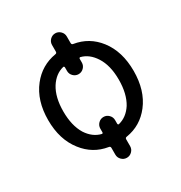

<svg xmlns="http://www.w3.org/2000/svg" viewBox="-170 -767 910 967"><g transform="rotate(-30 285.0 -284.0)"><path d="M239.3 -88.9Q241.2 -87.9 243.7 -89.8Q246.1 -91.8 246.1 -94.7V-116.2Q246.1 -133.8 258.8 -146.5Q271.5 -159.2 289.1 -159.2Q306.6 -159.2 319.3 -146.5Q332 -133.8 332 -116.2V-94.7Q332 -91.8 334.5 -89.8Q336.9 -87.9 338.9 -88.9Q386.7 -100.6 418 -148.4Q450.2 -201.2 450.2 -283.7Q450.2 -366.2 417 -418Q385.7 -466.8 338.9 -478.5Q336.9 -479.5 334.5 -477.5Q332 -475.6 332 -472.7V-451.2Q332 -433.6 319.3 -420.9Q306.6 -408.2 289.1 -408.2Q271.5 -408.2 258.8 -420.9Q246.1 -433.6 246.1 -451.2V-472.7Q246.1 -475.6 243.7 -477.5Q241.2 -479.5 239.3 -478.5Q191.4 -466.8 160.2 -418Q127.9 -366.2 127.9 -283.7Q127.9 -201.2 160.2 -148.4Q191.4 -100.6 239.3 -88.9ZM332 -564.5Q332 -554.7 340.8 -553.7Q426.8 -540 480.5 -470.7Q537.1 -397.5 537.1 -284.2Q537.1 -170.9 480.5 -97.7Q426.8 -28.3 341.8 -14.6Q332 -13.7 332 -3.9V35.2Q332 52.7 319.3 65.4Q306.6 78.1 289.1 78.1Q271.5 78.1 258.8 65.4Q246.1 52.7 246.1 35.2V-3.9Q246.1 -13.7 236.3 -14.6Q151.4 -28.3 97.7 -97.7Q40 -170.9 40 -284.2Q40 -397.5 97.7 -470.7Q151.4 -539.1 237.3 -553.7Q246.1 -554.7 246.1 -564.5V-602.5Q246.1 -620.1 258.8 -632.8Q271.5 -645.5 289.1 -645.5Q306.6 -645.5 319.3 -632.8Q332 -620.1 332 -602.5Z"/></g></svg>

Font: Gen Jyuu GothicX Regular
Style: Regular
Weight: 400
Designer: [Source Han Sans]
Ryoko NISHIZUKA  (kana & ideographs); Paul D. Hunt (Latin, Greek & Cyrillic); Wenlong ZHANG  (bopomofo
Version: Version 1.002.20150607